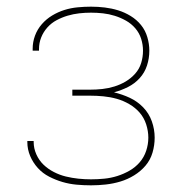

<svg xmlns="http://www.w3.org/2000/svg" viewBox="-20 -548 540 576"><path d="M253 8Q231 8 209.5 6Q188 4 167.5 -2Q147 -8 127.5 -18Q108 -28 93.5 -44Q79 -60 70.5 -80Q62 -100 62 -122Q62 -123 62 -123.5Q62 -124 62 -125H81Q81 -124 81 -123.5Q81 -123 81 -122Q81 -103 89 -85Q97 -67 110.5 -54Q124 -41 141.5 -32Q159 -23 177.5 -18.5Q196 -14 215 -12Q234 -10 253 -10Q273 -10 293 -12Q313 -14 332 -20Q351 -26 368.5 -36Q386 -46 399 -61Q412 -76 418.5 -95.5Q425 -115 425 -135Q425 -155 418.5 -175Q412 -195 399 -210Q386 -225 368 -235.5Q350 -246 330.5 -251.5Q311 -257 290.5 -259Q270 -261 250 -261H197V-279H250Q269 -279 287 -281Q305 -283 323 -288.5Q341 -294 357 -303.5Q373 -313 385.5 -327Q398 -341 403.5 -359Q409 -377 409 -396Q409 -414 403.5 -431.5Q398 -449 386 -463Q374 -477 358 -486Q342 -495 324.5 -500.5Q307 -506 289 -508Q271 -510 253 -510Q235 -510 217.5 -508Q200 -506 183 -501Q166 -496 150 -487.5Q134 -479 122 -465.5Q110 -452 103.5 -435.5Q97 -419 97 -401Q97 -400 97 -399Q97 -398 97 -396H78Q78 -398 78 -399Q78 -400 78 -402Q78 -422 85 -441Q92 -460 105.5 -475.5Q119 -491 136.5 -501.5Q154 -512 173 -518Q192 -524 212.5 -526Q233 -528 253 -528Q274 -528 294.5 -525.5Q315 -523 334.5 -517Q354 -511 372 -500Q390 -489 403 -473Q416 -457 422 -436.5Q428 -416 428 -396Q428 -373 421 -351.5Q414 -330 399 -313.5Q384 -297 364 -287Q344 -277 322 -271Q347 -265 369.5 -254.5Q392 -244 409.5 -226Q427 -208 435.5 -184Q444 -160 444 -135Q444 -112 437.5 -90Q431 -68 416.5 -51Q402 -34 382.5 -22Q363 -10 341.5 -3.5Q320 3 297.5 5.5Q275 8 253 8Z"/></svg>

Font: Zed Mono Thin
Style: Regular
Weight: 100
Monospace: yes
Designer: Belleve Invis
Foundry: Belleve Invis
Version: Version 1.0.0; ttfautohint (v1.8.4)